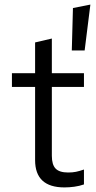

<svg xmlns="http://www.w3.org/2000/svg" viewBox="-20 -807 418 837"><path d="M293 -587 298 -772 374 -787 349 -587ZM261 10Q133 10 133 -109V-428H32V-488H133V-622L206 -639V-488H346V-428H206V-128Q206 -89 222.5 -72Q239 -55 277 -55Q296 -55 311 -58Q326 -61 346 -68V-3Q326 4 304 7Q282 10 261 10Z"/></svg>

Font: Red Hat Text VF
Style: Regular
Weight: 400
Designer: Pentagram, MCKL
Foundry: Pentagram, MCKL
Version: Version 1.023